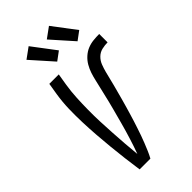

<svg xmlns="http://www.w3.org/2000/svg" viewBox="-294 -1057 1135 1135"><g transform="rotate(-45 273.0 -489.5)"><path d="M149 0Q141 -54 134.5 -108.5Q128 -163 122.5 -217.5Q117 -272 113 -327Q109 -382 107 -437.5Q105 -493 106.5 -549Q108 -605 117 -662L129 -735H208L196 -662Q188 -612 185.5 -562.5Q183 -513 182.5 -463.5Q182 -414 184 -365Q186 -316 189 -267.5Q192 -219 195.5 -170.5Q199 -122 204 -74Q213 -98 221 -122Q229 -146 236.5 -170Q244 -194 251 -218Q258 -242 264.5 -266Q271 -290 277.5 -314.5Q284 -339 290.5 -363Q297 -387 303 -411.5Q309 -436 314.5 -460Q320 -484 326 -508.5Q332 -533 337.5 -557.5Q343 -582 351 -606Q359 -630 372 -652.5Q385 -675 405 -693Q425 -711 448.5 -720.5Q472 -730 497 -732.5Q522 -735 546 -735V-665Q523 -665 499 -659.5Q475 -654 457 -636.5Q439 -619 430 -595.5Q421 -572 415 -549Q409 -526 403.5 -503Q398 -480 392 -457Q386 -434 379.5 -410.5Q373 -387 367 -364Q361 -341 354 -318Q347 -295 340.5 -272Q334 -249 326.5 -226Q319 -203 311.5 -180Q304 -157 296 -134.5Q288 -112 279 -89.5Q270 -67 260.5 -44.5Q251 -22 239 0ZM425 -795 304 -931 370 -979 479 -835ZM255 -795 134 -931 200 -979 309 -835Z"/></g></svg>

Font: Iosevka Curly Oblique
Style: Regular
Weight: 400
Italic angle: -9°
Monospace: yes
Designer: Belleve Invis
Foundry: Belleve Invis
Version: Version 11.1.0; ttfautohint (v1.8.3)